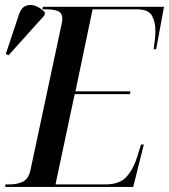

<svg xmlns="http://www.w3.org/2000/svg" viewBox="-44 -741 670 761"><path d="M-24 0 -22 -10H-7Q23 -10 46 -20.5Q69 -31 77 -68L199 -640Q203 -655 203 -666Q203 -690 185.5 -697Q168 -704 141 -704H124L126 -714H606L575 -546H565Q567 -559 569.5 -581Q572 -603 572 -618Q572 -655 558 -679.5Q544 -704 498 -704H323L255 -379H473L471 -368H252L176 -10H373Q431 -10 458 -41Q485 -72 500 -120L515 -168H526L484 0ZM-10 -522 -21 -527 31 -683Q40 -710 57.5 -717.5Q75 -725 95.5 -718Q116 -711 134 -692L132 -680Z"/></svg>

Font: Noto Serif Display SemiCondensed Medium
Style: Italic
Weight: 500
Width: 4
Italic angle: -12°
Designer: Monotype Design Team
Foundry: Monotype Imaging Inc.
Version: Version 2.009